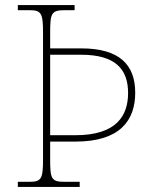

<svg xmlns="http://www.w3.org/2000/svg" viewBox="-20 -734 602 754"><path d="M50 0H293V-20H234C182 -20 177 -31 177 -108V-178H277C452 -178 511 -262 511 -370C511 -480 449 -544 299 -544H177V-605C177 -683 182 -694 235 -694H273V-714H50V-694H95C142 -694 149 -683 149 -605V-108C149 -31 142 -20 95 -20H50ZM276 -203H177V-519H299C430 -519 483 -465 483 -369C483 -280 438 -203 276 -203Z"/></svg>

Font: Noto Serif Gurmukhi Thin
Style: Regular
Weight: 100
Designer: Vaibhav Singh and the Monotype Design Team
Foundry: Monotype Imaging Inc.
Version: Version 2.004